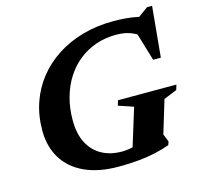

<svg xmlns="http://www.w3.org/2000/svg" viewBox="-105 -825 981 950"><g transform="rotate(-15 385.0 -350.0)"><path d="M424 -55Q441 -55 459.5 -57.8Q478 -60.5 496.5 -66Q515 -71.5 530 -78.5L471 -33.5L539 -254L462.5 -279.5L470 -305.5H769.5L761.5 -279.5L694 -252L643 -83.5L659 -44L653 -26.5Q617 -13.5 576 -4.5Q535 4.5 488.5 8.8Q442 13 390 13Q287 13 215.2 -20.2Q143.5 -53.5 106.5 -114.5Q69.5 -175.5 69.5 -257.5Q69.5 -333.5 92.2 -399.5Q115 -465.5 157.5 -518.8Q200 -572 259.2 -610.2Q318.5 -648.5 391.8 -669Q465 -689.5 549 -689.5Q581 -689.5 610.8 -687Q640.5 -684.5 668.8 -678.8Q697 -673 725.5 -662L652.5 -658L728 -713H754L729.5 -454H690L636 -634.5L676 -575.5Q647 -598.5 616.2 -609.8Q585.5 -621 544.5 -621Q488.5 -621 440.2 -604.2Q392 -587.5 352.8 -556.2Q313.5 -525 285.8 -481.2Q258 -437.5 243 -383.5Q228 -329.5 228 -268Q228 -198 252.5 -150.8Q277 -103.5 321.2 -79.2Q365.5 -55 424 -55Z"/></g></svg>

Font: Newsreader 16pt 16pt
Style: Bold Italic
Weight: 700
Italic angle: -17°
Version: Version 1.003